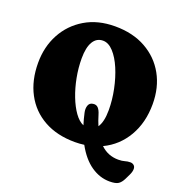

<svg xmlns="http://www.w3.org/2000/svg" viewBox="-153 -848 1084 1145"><g transform="rotate(20 389.0 -275.5)"><path d="M384 -715.5Q497 -715.5 579.5 -669.2Q662 -623 707 -542Q752 -461 752 -355.5Q752 -238.5 700.8 -150.5Q649.5 -62.5 559 -19.5Q584 4 612 14.8Q640 25.5 671.5 25.5Q696.5 25.5 712.2 20.5Q728 15.5 746 15.5Q759 15.5 768.5 23.5Q778 31.5 778 46.5Q778 63.5 768 84.5L752 117.5Q739.5 143 722.8 154.2Q706 165.5 667 165.5Q605 165.5 549.2 127Q493.5 88.5 451.5 11.5Q423 15.5 393 15.5Q279 15.5 196.5 -30.5Q114 -76.5 69.8 -159.8Q25.5 -243 25.5 -354.5Q25.5 -456.5 69.5 -538Q113.5 -619.5 194 -667.5Q274.5 -715.5 384 -715.5ZM387.5 -169.5Q382 -194.5 388.8 -213.8Q395.5 -233 416.5 -236Q437 -239.5 449.5 -226.5Q462 -213.5 470 -186Q480.5 -150.5 493 -121.5Q518 -158 518 -232.5Q518 -297 504.2 -363.5Q490.5 -430 466.8 -486Q443 -542 411.5 -576.2Q380 -610.5 345 -610.5Q304.5 -610.5 282.5 -574Q260.5 -537.5 260.5 -467.5Q260.5 -408 272 -347.8Q283.5 -287.5 303.8 -235Q324 -182.5 350.5 -145.5Q377 -108.5 407 -96Q396 -130.5 387.5 -169.5Z"/></g></svg>

Font: Fraunces 72pt SuperSoft Black
Style: Regular
Weight: 900
Version: Version 1.000;[0bf87f6ff]